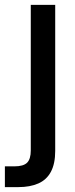

<svg xmlns="http://www.w3.org/2000/svg" viewBox="-46 -546 305 786"><path d="M-26 220V135H13Q50 135 65 120Q80 105 80 70V-526H180V72Q180 124 162.5 157Q145 190 111 205Q77 220 29 220Z"/></svg>

Font: DM Sans 9pt Medium
Style: Regular
Weight: 500
Version: Version 4.004;gftools[0.9.30]